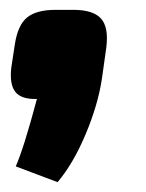

<svg xmlns="http://www.w3.org/2000/svg" viewBox="-20 -205 297 390"><path d="M93 -185H129Q169 -185 185 -167.5Q201 -150 196 -109L187 -45Q179 8 154 67.5Q129 127 97 165L12 133Q28 97 55 -4Q23 -3 11 -18.5Q-1 -34 3 -68L10 -114Q16 -154 35 -169.5Q54 -185 93 -185Z"/></svg>

Font: Exo 2.0 Black
Style: Italic
Weight: 900
Italic angle: -8°
Designer: Natanael Gama
Version: Version 1.001;PS 001.001;hotconv 1.0.70;makeotf.lib2.5.58329